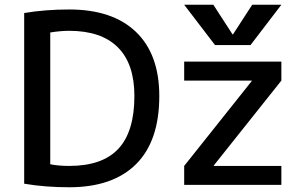

<svg xmlns="http://www.w3.org/2000/svg" viewBox="-20 -780 1279 810"><path d="M963 -635 1044 -760H1167L1037 -590H887L757 -760H880L961 -635ZM757 -520H1167V-440L882 -82V-80H1167V0H757V-80L1042 -438V-440H757ZM652 -375Q652 -185 554 -87.5Q456 10 272 10Q170 10 82 -5V-725Q170 -740 272 -740Q455 -740 553.5 -645.5Q652 -551 652 -375ZM547 -375Q547 -511 477 -580.5Q407 -650 272 -650Q236 -650 192 -643V-87Q227 -80 272 -80Q412 -80 479.5 -152.5Q547 -225 547 -375Z"/></svg>

Font: M PLUS 1p Medium
Style: Regular
Weight: 500
Version: Version 1.062